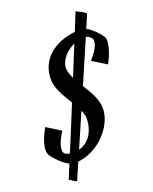

<svg xmlns="http://www.w3.org/2000/svg" viewBox="-199 -852 869 1087"><g transform="rotate(-20 235.0 -308.0)"><path d="M450.2 -727.1Q444.3 -712.9 435.8 -692.4Q427.2 -671.9 416 -647Q429.2 -640.6 441.7 -630.6Q454.1 -620.6 464.8 -610.1Q475.6 -599.6 483.9 -589.4Q492.2 -579.1 497.1 -571.8Q502.4 -563.5 503.7 -557.4Q504.9 -551.3 504.9 -544.9Q504.9 -533.2 502 -517.8Q499 -502.4 493.7 -485.4Q488.3 -468.3 480.5 -450.4Q472.7 -432.6 462.9 -416L378.9 -467.8Q389.6 -480 399.7 -492.4Q409.7 -504.9 417.5 -517.8Q425.3 -530.8 430.2 -544.2Q435.1 -557.6 435.1 -571.8Q435.1 -576.7 431.9 -582Q428.7 -587.4 423.6 -592Q418.5 -596.7 411.9 -600.1Q405.3 -603.5 398.4 -605L287.6 -349.1Q299.3 -330.1 310.8 -311Q322.3 -292 331.1 -272.5Q339.8 -252.9 345.5 -233.2Q351.1 -213.4 351.1 -193.8Q351.1 -167 342.5 -139.9Q334 -112.8 318.4 -87.4Q302.7 -62 281.2 -39.6Q259.8 -17.1 233.6 0.2Q207.5 17.6 178 29.1Q148.4 40.5 116.7 43.5L73.2 145Q59.6 142.1 49.8 133.8Q40 125.5 30.8 121.1Q32.2 117.7 41.7 95.5Q51.3 73.2 65.9 37.1Q51.3 30.3 37.1 19.3Q22.9 8.3 10.5 -3.9Q-2 -16.1 -11.5 -27.3Q-21 -38.6 -25.9 -45.9Q-30.8 -52.7 -33 -62Q-35.2 -71.3 -35.2 -81.1Q-35.2 -96.7 -30.5 -114.3Q-25.9 -131.8 -19.3 -148.7Q-12.7 -165.5 -5.1 -179.9Q2.4 -194.3 7.8 -204.1L91.8 -151.9Q74.7 -124.5 62.7 -98.9Q50.8 -73.2 50.8 -44.9Q50.8 -35.6 59.1 -27.3Q67.4 -19 87.9 -15.6Q111.3 -71.3 139.4 -139.9Q167.5 -208.5 197.8 -282.7Q186 -302.2 173.8 -323Q161.6 -343.8 151.9 -364.3Q142.1 -384.8 136 -405.3Q129.9 -425.8 129.9 -445.8Q129.9 -492.7 147.2 -529.1Q164.6 -565.4 194.3 -591.3Q224.1 -617.2 264.2 -632.8Q304.2 -648.4 349.1 -652.8L393.1 -761.2Q398.4 -758.3 405.5 -755.1Q412.6 -752 420.4 -748Q428.2 -744.1 436 -739.3Q443.8 -734.4 450.2 -727.1ZM245.1 -171.9Q245.1 -183.1 241.7 -195.3Q238.3 -207.5 231.9 -220.7L144 -18.1Q168 -24.4 187 -38.8Q206.1 -53.2 218.8 -73.5Q231.4 -93.8 238.3 -118.9Q245.1 -144 245.1 -171.9ZM231.9 -479Q231.9 -463.4 237.1 -446.5Q242.2 -429.7 251 -412.6L324.2 -591.8Q303.2 -582.5 286.1 -569.1Q269 -555.7 257.1 -540.3Q245.1 -524.9 238.5 -508.8Q231.9 -492.7 231.9 -479Z"/></g></svg>

Font: Yesteryear
Style: Regular
Weight: 400
Designer: Astigmatic (AOETI)
Foundry: Astigmatic (AOETI)
Version: Version 1.000